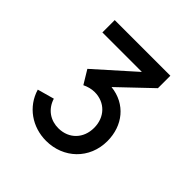

<svg xmlns="http://www.w3.org/2000/svg" viewBox="-133 -820 660 660"><g transform="rotate(45 197.0 -490.0)"><path d="M184.5 -259.5C269 -259.5 334.5 -321.5 334.5 -408C334.5 -483 288 -541.5 213 -549.5L328.5 -659.5V-720H58V-660H250L110 -535L140 -485.5C153.5 -492 169 -496.5 184 -496.5C235 -496.5 270 -459.5 270 -408C270 -357 235.5 -320.5 184.5 -320C147 -319.5 113.5 -340.5 101 -381L40 -364C59 -299.5 117.5 -259.5 184.5 -259.5Z"/></g></svg>

Font: Eudonet Medium
Style: Regular
Weight: 500
Designer: Mikhail Sharanda
Foundry: Mikhail Sharanda
Version: Version 4.503;Glyphs 3.1.2 (3151)